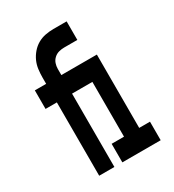

<svg xmlns="http://www.w3.org/2000/svg" viewBox="-178 -838 855 941"><g transform="rotate(-30 250.0 -367.5)"><path d="M191 0H105V-415H41V-520H105V-555Q105 -578 108 -601.5Q111 -625 120.5 -646Q130 -667 145.5 -685Q161 -703 181 -714.5Q201 -726 224 -730.5Q247 -735 270 -735H345V-630H270Q255 -630 240 -626Q225 -622 213 -611Q201 -600 196 -585Q191 -570 191 -555V-520H328V-415H191ZM236 0V-105H306V-415H244V-520H392V-105H453V0Z"/></g></svg>

Font: Iosevka Extrabold
Style: Regular
Weight: 800
Monospace: yes
Designer: Belleve Invis
Foundry: Belleve Invis
Version: Version 32.5.0; ttfautohint (v1.8.4)